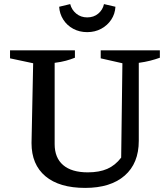

<svg xmlns="http://www.w3.org/2000/svg" viewBox="-20 -907 816 938"><path d="M396 11Q270 11 202 -46Q134 -103 134 -208L142 -598L29 -622V-661H346V-625Q326 -617 302.5 -610.5Q279 -604 247 -600V-203Q247 -136 288.5 -100.5Q330 -65 409 -65Q465 -65 504 -82Q543 -99 572 -137L578 -598L472 -622V-661H761V-625Q739 -617 713.5 -610.5Q688 -604 658 -600V-219Q658 -109 589 -49Q520 11 396 11ZM406 -750Q368 -750 337.5 -766.5Q307 -783 289 -811.5Q271 -840 269 -874L323 -887Q330 -859 352.5 -840.5Q375 -822 406 -822Q438 -822 460 -840.5Q482 -859 488 -887L544 -874Q542 -839 523.5 -811Q505 -783 474.5 -766.5Q444 -750 406 -750Z"/></svg>

Font: Piazzolla Thin SemiBold
Style: Regular
Weight: 600
Version: Version 2.005